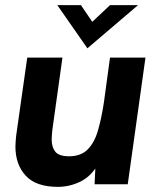

<svg xmlns="http://www.w3.org/2000/svg" viewBox="-20 -717 610 747"><path d="M205 10Q120 10 80 -33.5Q40 -77 40 -147Q40 -158 41 -168.5Q42 -179 43 -190L86 -493H223L184 -214Q183 -203 182 -193.5Q181 -184 181 -175Q181 -145 195 -127Q209 -109 249 -109Q295 -109 321.5 -136Q348 -163 361.5 -210.5Q375 -258 384 -317L408 -493H546L477 0H348L353 -107L369 -90Q338 -33 295 -11.5Q252 10 205 10ZM320 -529 203 -697H295L339 -632L408 -697H517Z"/></svg>

Font: Hanken Grotesk ExtraBold
Style: Italic
Weight: 800
Italic angle: -8°
Designer: Alfredo Marco Pradil
Foundry: Hanken Design Co.
Version: Version 3.013